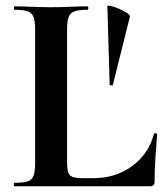

<svg xmlns="http://www.w3.org/2000/svg" viewBox="-20 -647 585 667"><path d="M213 -543V-85Q213 -60.5 217 -48.2Q221 -36 233.4 -32Q245.8 -28 270 -28H304Q382 -28 439 -70Q496 -112 515 -182Q516 -185 521 -184Q526 -183 526 -180Q523 -147 520 -100.7Q517 -54.3 517 -15Q517 0 501.6 0H30Q28 0 28 -6Q28 -12 30 -12Q60.7 -12 76.1 -17Q91.5 -22 96.7 -37Q102 -52 102 -81V-544Q102 -573 96.7 -587.5Q91.5 -602 76.1 -607.5Q60.7 -613 30 -613Q28 -613 28 -619Q28 -625 30 -625Q54 -625 87.3 -623.5Q120.6 -622 156.6 -622Q195 -622 227 -623.5Q259 -625 284 -625Q287 -625 287 -619Q287 -613 284 -613Q253.7 -613 238.5 -607.5Q223.4 -602 218.2 -587Q213 -572 213 -543ZM353 -625Q353 -629 365.5 -626Q378 -623 393.5 -616.5Q409 -610 421 -602Q433 -594 431 -588L372 -352Q371 -350 366 -350.5Q361 -351 361 -353Z"/></svg>

Font: Cormorant Light
Style: Regular
Weight: 300
Designer: Christian Thalmann (Catharsis Fonts)
Foundry: Catharsis Fonts
Version: Version 4.000